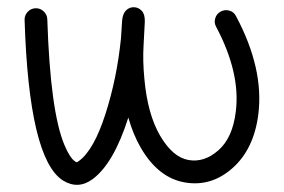

<svg xmlns="http://www.w3.org/2000/svg" viewBox="-20 -508 794 537"><path d="M383.8 -287.6Q392.6 -189 427.7 -128.7Q462.9 -68.4 507.1 -60.5Q551.3 -52.7 591.1 -87.9Q630.9 -123 639.6 -196.8Q652.8 -304.2 584.5 -433.1Q578.1 -444.3 582 -457Q585.9 -469.7 597.4 -475.8Q608.9 -481.9 621.6 -478.3Q634.3 -474.6 640.1 -462.9Q718.3 -316.4 702.6 -189Q690.4 -91.3 630.6 -38.1Q570.8 15.1 496.6 2.2Q422.4 -10.7 373.5 -95.2Q352.1 -132.3 338.9 -179.2Q297.9 -50.3 238.8 -6.8Q198.2 22.9 155.8 -3.4Q61 -64.5 48.8 -452.1Q48.3 -465.3 57.4 -474.9Q66.4 -484.4 79.3 -484.9Q92.3 -485.4 102.1 -476.3Q111.8 -467.3 112.3 -454.1Q120.6 -196.8 160.2 -102.5Q175.3 -66.4 189.9 -56.6Q193.4 -54.2 194.6 -54.2Q195.8 -54.2 201.2 -58.1Q242.7 -88.9 274.9 -189Q307.1 -289.1 318.4 -401.4Q319.8 -429.7 321.5 -450Q323.2 -470.2 332.8 -479.2Q342.3 -488.3 355 -487.8Q367.7 -487.3 376.7 -477.5Q385.7 -467.8 385 -447Q384.3 -426.3 381.6 -382.1Q378.9 -337.9 383.8 -287.6Z"/></svg>

Font: Chilanka
Style: Regular
Weight: 400
Designer: Santhosh Thottingal <santhosh.thottingal@gmail.com>
Foundry: Swathanthra Malayalam Computing(SMC)
Version: Version 1.3; 20181103